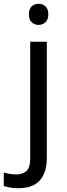

<svg xmlns="http://www.w3.org/2000/svg" viewBox="-75 -757 353 1017"><path d="M22 240Q-3 240 -22 236.5Q-41 233 -55 228V157Q-40 161 -24 164Q-8 167 11 167Q43 167 64 149.5Q85 132 85 83V-536H173V80Q173 130 157 166Q141 202 108 221Q75 240 22 240ZM78 -681Q78 -710 93 -723.5Q108 -737 130 -737Q150 -737 165.5 -723.5Q181 -710 181 -681Q181 -653 165.5 -639Q150 -625 130 -625Q108 -625 93 -639Q78 -653 78 -681Z"/></svg>

Font: Noto Sans Kannada
Style: Regular
Weight: 400
Designer: Jelle Bosma - Monotype Design Team
Foundry: Monotype Imaging Inc.
Version: Version 2.003